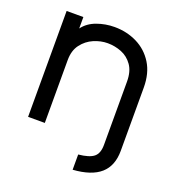

<svg xmlns="http://www.w3.org/2000/svg" viewBox="-122 -603 777 852"><g transform="rotate(20 266.0 -176.5)"><path d="M316 153V81Q367 76 388 59Q409 42 409 2V-297Q409 -345 388.5 -374Q368 -403 336.5 -415.5Q305 -428 271 -428Q238 -428 205.5 -414Q173 -400 151 -371Q129 -342 129 -297V0H50V-500H129V-446Q152 -477 192 -491.5Q232 -506 275 -506Q333 -506 381.5 -482Q430 -458 459 -411.5Q488 -365 488 -297V1Q488 72 445.5 109.5Q403 147 316 153Z"/></g></svg>

Font: Kulim Park
Style: Regular
Weight: 400
Designer: Noponies / Dale Sattler
Foundry: Noponies
Version: Version 1.000; ttfautohint (v1.8.3)